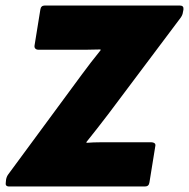

<svg xmlns="http://www.w3.org/2000/svg" viewBox="-38 -675 684 695"><path d="M-5 0Q-20 0 -17 -15L-16 -25Q-14 -36 -8 -44L258 -405Q275 -428 291.5 -449.5Q308 -471 326 -493V-496Q301 -495 275 -495Q249 -495 222 -495H101Q94 -495 90 -499Q86 -503 87 -510L108 -640Q110 -655 124 -655H613Q628 -655 626 -640L624 -630Q623 -621 616 -611L354 -262Q335 -237 315 -211.5Q295 -186 275 -161V-158Q301 -160 327 -160Q353 -160 381 -160H510Q517 -160 521.5 -156.5Q526 -153 524 -145L503 -15Q501 0 487 0Z"/></svg>

Font: Sofia Sans ExtraBlack
Style: Italic
Weight: 1000
Italic angle: -9°
Designer: Botio Nikoltchev, Ani Petrova
Foundry: lettersoup
Version: Version 4.100; ttfautohint (v1.8.4.7-5d5b)